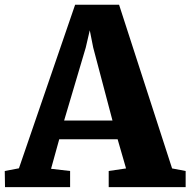

<svg xmlns="http://www.w3.org/2000/svg" viewBox="-36 -766 780 786"><path d="M41.5 -77 271.5 -746.5H451.5L668.5 -76.5L724 -66V0H409V-66L480 -76.5L445.5 -196H206.5L173 -75L251 -66V0H-15.5L-16.5 -66ZM424.5 -272.5 345.5 -571.5 331.5 -642 315 -571 226.5 -272.5Z"/></svg>

Font: Merriweather Light 18pt Black
Style: Regular
Weight: 900
Version: Version 2.100